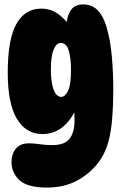

<svg xmlns="http://www.w3.org/2000/svg" viewBox="-20 -652 552 868"><path d="M171 -46Q98 -46 56.5 -114.5Q15 -183 15 -324Q15 -474 54 -543.5Q93 -613 166 -613Q202 -613 230 -597Q258 -581 282 -552Q286 -590 304 -611Q322 -632 356 -632Q401 -632 428 -598.5Q455 -565 469 -502Q480 -459 486 -391.5Q492 -324 492 -255Q492 -159 485 -94Q478 -29 462 14Q446 57 420 89Q380 138 323.5 167Q267 196 192 196Q104 196 68 162.5Q32 129 32 80Q32 45 51.5 20.5Q71 -4 111 -4Q134 -4 160 0Q186 4 217 4Q272 4 294.5 -25Q317 -54 317 -108Q317 -123 316 -144Q292 -98 255.5 -72Q219 -46 171 -46ZM257 -214Q274 -214 287.5 -241Q301 -268 301 -336Q301 -390 290.5 -424Q280 -458 255 -458Q235 -458 222.5 -428Q210 -398 210 -337Q210 -279 222.5 -246.5Q235 -214 257 -214Z"/></svg>

Font: DynaPuff Condensed
Style: Bold
Weight: 700
Width: 3
Designer: Toshi Omagari, Jennifer Daniel
Foundry: Google Fonts
Version: Version 2.000; ttfautohint (v1.8.4.7-5d5b)